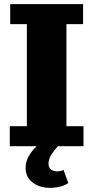

<svg xmlns="http://www.w3.org/2000/svg" viewBox="-20 -702 447 922"><path d="M27 0V-96H109V-586H29V-682H379V-586H299V-96H381V0H258Q240 20 226.5 40.5Q213 61 213 85Q213 103 225 112Q237 121 255 121Q271 121 285 114L308 177Q294 187 271 193.5Q248 200 219 200Q170 200 136.5 174.5Q103 149 103 104Q103 74 118 48Q133 22 156 0Z"/></svg>

Font: Montagu Slab 16pt
Style: Bold
Weight: 700
Designer: Florian Karsten
Foundry: Florian Karsten
Version: Version 1.000; ttfautohint (v1.8.3)